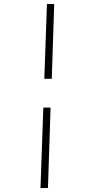

<svg xmlns="http://www.w3.org/2000/svg" viewBox="-20 -823 436 953"><path d="M181 110 195 -289H231L218 110ZM200 -432 213 -803H249L237 -432Z"/></svg>

Font: Literata ExtraLight
Style: Italic
Weight: 250
Italic angle: -2°
Designer: Latin by Veronika Burian and Jose Scaglione. Greek by Irene Vlachou. Cyrillic by Vera Evstafieva
Foundry: TypeTogether
Version: Version 3.002